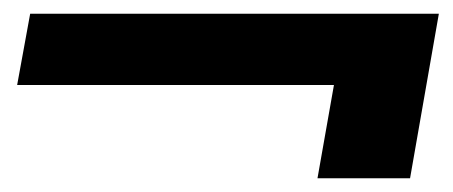

<svg xmlns="http://www.w3.org/2000/svg" viewBox="-20 -458 660 280"><path d="M443 -198 467 -334H5L24 -438H620L578 -198Z"/></svg>

Font: DM Sans 12pt
Style: Bold Italic
Weight: 700
Italic angle: -10°
Version: Version 4.004;gftools[0.9.30]